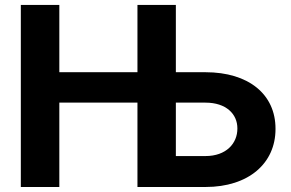

<svg xmlns="http://www.w3.org/2000/svg" viewBox="-20 -747 1161 767"><path d="M63.2 0H217V-337H529.1V0H800.8C973.4 0 1081 -94.8 1080.6 -232.2C1081 -370 973.4 -458.5 800.8 -458.5H682.5V-727.3H529.1V-458.5H217V-727.3H63.2ZM682.5 -123.6V-337H800.8C883.5 -337 928.6 -291.5 928.3 -233.7C928.6 -174 883.5 -123.6 800.8 -123.6Z"/></svg>

Font: Magic Ui Pro
Style: Bold
Weight: 700
Designer: Stefan Endress, Andreas Faust
Version: Version 1.000;FEAKit 1.0